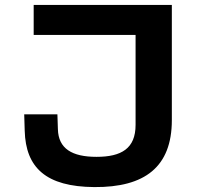

<svg xmlns="http://www.w3.org/2000/svg" viewBox="-20 -750 818 781"><path d="M78.5 -285 80.5 -218.5C84.5 -67.5 167.5 9.5 363.5 11C569 12.5 679 -71 679 -261.5V-730H117V-608H531.5V-242C531.5 -146 474 -112 372.5 -112C273.5 -112 217.5 -145 215.5 -224.5L213.5 -285Z"/></svg>

Font: Monaspace Neon Wide
Style: Bold
Weight: 700
Width: 7
Designer: Riley Cran & the Lettermatic Team
Foundry: Lettermatic
Version: Version 1.000 (Monaspace Neon)